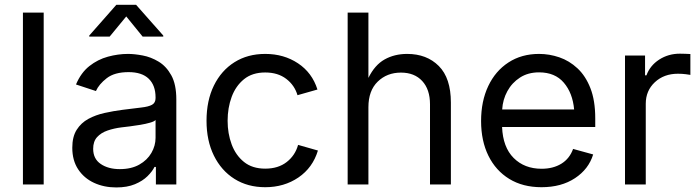

<svg xmlns="http://www.w3.org/2000/svg" viewBox="-20 -781 2966 813"><path d="M165 -727.5V0H77.1V-727.5Z M472.2 12.7Q420.4 12.7 378.2 -6.8Q335.9 -26.4 311 -64Q286.1 -101.6 286.1 -155.3Q286.1 -202.1 304.7 -231.4Q323.2 -260.7 354.2 -277.6Q385.3 -294.4 422.9 -302.7Q460.4 -311 498.5 -315.9Q547.4 -322.3 578.1 -325.7Q608.9 -329.1 623.8 -337.4Q638.7 -345.7 638.7 -365.7V-368.7Q638.7 -419.4 609.9 -447.5Q581.1 -475.6 524.4 -475.6Q465.3 -475.6 432.1 -450Q398.9 -424.3 386.2 -395.5L301.8 -423.3Q322.8 -473.1 358.4 -501.2Q394 -529.3 437 -541Q480 -552.7 522 -552.7Q549.3 -552.7 584.2 -546.1Q619.1 -539.6 651.6 -520Q684.1 -500.5 705.3 -462.2Q726.6 -423.8 726.6 -359.9V0H640.1V-74.2H634.3Q625 -55.2 604.5 -34.9Q584 -14.6 551.3 -1Q518.6 12.7 472.2 12.7ZM487.3 -64.9Q536.1 -64.9 569.8 -84Q603.5 -103 621.1 -133.5Q638.7 -164.1 638.7 -197.3V-272.9Q633.3 -266.6 615.2 -261.5Q597.2 -256.3 574 -252.4Q550.8 -248.5 529.1 -245.8Q507.3 -243.2 494.6 -241.7Q462.9 -237.8 435.3 -228.3Q407.7 -218.8 391.1 -200.4Q374.5 -182.1 374.5 -150.9Q374.5 -108.4 406.5 -86.7Q438.5 -64.9 487.3 -64.9ZM444.3 -626H357.9V-630.4L472.7 -760.7H556.2L671.4 -630.4V-626H584L514.6 -711.4Z M1103 11.7Q1028.8 11.7 972.9 -23.4Q917 -58.6 885.7 -122.1Q854.5 -185.5 854.5 -269.5Q854.5 -355 885.7 -418.7Q917 -482.4 972.9 -517.6Q1028.8 -552.7 1103 -552.7Q1182.1 -552.7 1241.9 -512.9Q1301.8 -473.1 1324.2 -401.9L1239.7 -377.9Q1227.5 -419.9 1192.1 -447Q1156.7 -474.1 1103 -474.1Q1048.3 -474.1 1013.2 -445.6Q978 -417 960.9 -370.6Q943.8 -324.2 943.8 -269.5Q943.8 -215.8 960.9 -169.7Q978 -123.5 1013.2 -95.2Q1048.3 -66.9 1103 -66.9Q1158.2 -66.9 1194.1 -95Q1230 -123 1242.2 -167.5L1326.2 -143.6Q1304.2 -70.8 1243.7 -29.5Q1183.1 11.7 1103 11.7Z M1540 -327.1V0H1452.1V-727.5H1540V-451.2Q1566.9 -505.9 1608.6 -529.3Q1650.4 -552.7 1704.1 -552.7Q1787.1 -552.7 1838.1 -501.5Q1889.2 -450.2 1889.2 -346.7V0H1800.8V-339.4Q1800.8 -402.3 1767.8 -438Q1734.9 -473.6 1677.7 -473.6Q1618.7 -473.6 1579.3 -435.3Q1540 -397 1540 -327.1Z M2272.9 11.7Q2193.8 11.7 2136.5 -23.4Q2079.1 -58.6 2048.1 -121.6Q2017.1 -184.6 2017.1 -268.6Q2017.1 -352.5 2047.4 -416.5Q2077.6 -480.5 2133.1 -516.6Q2188.5 -552.7 2262.7 -552.7Q2306.2 -552.7 2348.4 -538.3Q2390.6 -523.9 2425 -491.9Q2459.5 -460 2480 -407.7Q2500.5 -355.5 2500.5 -279.8V-243.2H2106Q2109.4 -157.7 2155 -112.1Q2200.7 -66.4 2273.4 -66.4Q2321.8 -66.4 2356.7 -87.6Q2391.6 -108.9 2406.7 -150.4L2491.7 -127Q2472.7 -64.9 2414.8 -26.6Q2356.9 11.7 2272.9 11.7ZM2106.4 -317.4H2411.1Q2404.8 -387.2 2367.4 -430.9Q2330.1 -474.6 2262.7 -474.6Q2215.8 -474.6 2181.9 -452.6Q2147.9 -430.7 2128.4 -395Q2108.9 -359.4 2106.4 -317.4Z M2626.5 0V-545.9H2711.4V-461.9H2717.3Q2732.4 -503.4 2771.2 -528.6Q2810.1 -553.7 2858.9 -553.7Q2868.7 -553.7 2882.1 -553.2Q2895.5 -552.7 2903.3 -552.2V-463.9Q2899.4 -464.8 2883.8 -466.8Q2868.2 -468.8 2850.6 -468.8Q2791.5 -468.8 2752.9 -432.9Q2714.4 -397 2714.4 -341.8V0Z"/></svg>

Font: Inter-Regular
Style: Regular
Weight: 400
Designer: Rasmus Andersson
Foundry: rsms
Version: Version 4.000;git-a52131595